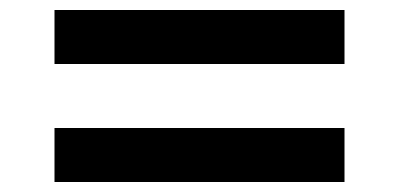

<svg xmlns="http://www.w3.org/2000/svg" viewBox="-20 -482 799 384"><path d="M89 -462H669V-354H89ZM89 -226H669V-118H89Z"/></svg>

Font: Enso SemiBold
Style: Regular
Weight: 600
Designer: Coji Morishita
Foundry: UNDERFOREST DESIGN
Version: Version 1.000